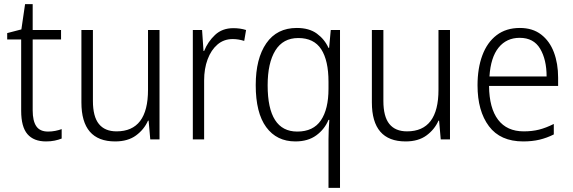

<svg xmlns="http://www.w3.org/2000/svg" viewBox="-20 -678 2786 934"><path d="M214 -38Q232 -38 249.5 -41.5Q267 -45 280 -50V-4Q265 2 246 6Q227 10 204 10Q144 10 113.5 -25.5Q83 -61 83 -139V-486H15V-517L84 -535L102 -658H139V-532H277V-486H139V-141Q139 -90 156.5 -64Q174 -38 214 -38Z M756 -532V0H711L703 -91H700Q681 -48 641.5 -19Q602 10 540 10Q376 10 376 -180V-532H432V-187Q432 -111 461 -75Q490 -39 547 -39Q700 -39 700 -241V-532Z M1115 -541Q1149 -541 1177 -532L1168 -479Q1155 -483 1141 -485.5Q1127 -488 1112 -488Q1069 -488 1038 -461.5Q1007 -435 990 -389.5Q973 -344 973 -287V0H918V-532H963L970 -430H973Q991 -475 1026 -508Q1061 -541 1115 -541Z M1578 0Q1578 -18 1579 -45.5Q1580 -73 1582 -95H1578Q1559 -49 1518.5 -19.5Q1478 10 1417 10Q1326 10 1275 -59.5Q1224 -129 1224 -264Q1224 -393 1275.5 -467.5Q1327 -542 1424 -542Q1484 -542 1521.5 -514.5Q1559 -487 1578 -445H1581L1589 -532H1634V236H1578ZM1426 -38Q1504 -38 1541 -92.5Q1578 -147 1578 -246V-280Q1578 -384 1542.5 -438.5Q1507 -493 1431 -493Q1357 -493 1319.5 -432.5Q1282 -372 1282 -263Q1282 -38 1426 -38Z M2169 -532V0H2124L2116 -91H2113Q2094 -48 2054.5 -19Q2015 10 1953 10Q1789 10 1789 -180V-532H1845V-187Q1845 -111 1874 -75Q1903 -39 1960 -39Q2113 -39 2113 -241V-532Z M2509 -542Q2571 -542 2612.5 -510Q2654 -478 2674.5 -423.5Q2695 -369 2695 -300V-260H2359Q2360 -152 2403 -95.5Q2446 -39 2528 -39Q2569 -39 2602.5 -47.5Q2636 -56 2674 -75V-24Q2640 -7 2604.5 1.5Q2569 10 2525 10Q2414 10 2358.5 -64Q2303 -138 2303 -263Q2303 -346 2326.5 -409Q2350 -472 2396 -507Q2442 -542 2509 -542ZM2508 -494Q2444 -494 2405.5 -446.5Q2367 -399 2361 -306H2639Q2639 -388 2607.5 -441Q2576 -494 2508 -494Z"/></svg>

Font: Noto Sans Sinhala SemiCondensed Light
Style: Regular
Weight: 300
Width: 4
Designer: Jelle Bosma - Monotype Design Team
Foundry: Monotype Imaging Inc.
Version: Version 2.006; ttfautohint (v1.8.4.7-5d5b)